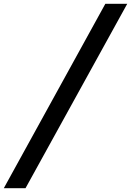

<svg xmlns="http://www.w3.org/2000/svg" viewBox="-78 -803 688 1008"><path d="M-58 185 475 -783H590L56 185Z"/></svg>

Font: Ubuntu Sans Mono Medium
Style: Italic
Weight: 500
Italic angle: -13.5°
Monospace: yes
Designer: Dalton Maag Ltd
Foundry: Dalton Maag Ltd
Version: Version 1.006